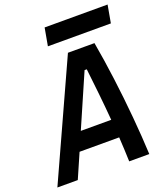

<svg xmlns="http://www.w3.org/2000/svg" viewBox="-184 -978 932 1083"><g transform="rotate(-20 281.5 -436.5)"><path d="M-28.3 0 287.6 -693.8H446.8Q465.8 -587.4 481.4 -466.8Q497.1 -346.2 507.8 -225.8Q518.6 -105.5 523.4 0H402.8Q401.9 -33.7 400.1 -70.8Q398.4 -107.9 396 -146.5H158.2L94.2 0ZM205.1 -254.9H387.7Q380.9 -337.4 372.3 -418.7Q363.8 -500 355.5 -569.8H342.3ZM193.8 -766.6 212.9 -873H590.8L571.8 -766.6Z"/></g></svg>

Font: Cascadia Mono NF SemiBold
Style: Italic
Weight: 600
Italic angle: -10°
Monospace: yes
Designer: Aaron Bell
Foundry: Saja Typeworks
Version: Version 2404.023; ttfautohint (v1.8.4)